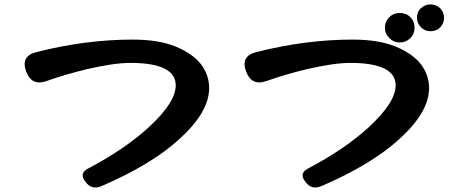

<svg xmlns="http://www.w3.org/2000/svg" viewBox="-20 -845 2040 873"><path d="M368 -19Q338 -57 381 -79Q548 -167 656 -266Q779 -379 779 -457Q779 -559 572 -559Q498 -559 373 -530Q328 -519 283 -506Q238 -493 193 -477Q124 -452 99 -520Q73 -590 145 -608Q370 -665 583 -665Q700 -665 777 -634Q855 -602 893 -554Q931 -504 931 -445Q931 -335 796 -213Q671 -98 442 1Q397 21 368 -19Z M1368 -19Q1338 -57 1381 -79Q1548 -167 1656 -266Q1779 -379 1779 -457Q1779 -559 1572 -559Q1498 -559 1373 -530Q1328 -519 1283 -506Q1238 -493 1193 -477Q1124 -452 1099 -520Q1073 -590 1145 -608Q1370 -665 1583 -665Q1700 -665 1777 -634Q1855 -602 1893 -554Q1931 -504 1931 -445Q1931 -335 1796 -213Q1671 -98 1442 1Q1397 21 1368 -19ZM1797 -652Q1770 -652 1750 -672Q1730 -692 1730 -719Q1730 -747 1750 -767Q1769 -786 1797 -786Q1827 -786 1846 -767Q1865 -748 1865 -719Q1865 -691 1846 -672Q1826 -652 1797 -652ZM1937 -703Q1912 -703 1894 -721Q1876 -739 1876 -764Q1876 -792 1894 -808Q1913 -825 1937 -825Q1962 -825 1981 -808Q1999 -790 1999 -764Q1999 -740 1982 -721Q1964 -703 1937 -703Z"/></svg>

Font: MaokenZhuyuanTi
Style: Regular
Weight: 400
Designer: Fontworks Inc & LongZhuTi team: ZERO子、时光羊、荆南、频凡、刘鹏、Little White Dog、帆影Magmeta、奈白不弍、白日月球、ChaoTawei、雨三（排名不分先后）
Version: Version 1.000; 20230222